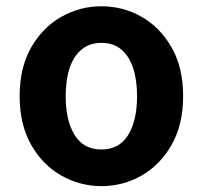

<svg xmlns="http://www.w3.org/2000/svg" viewBox="-20 -594 661 627"><path d="M311.2 13.8Q240.7 13.8 179.8 -21Q118.8 -55.7 81.5 -121.5Q44.2 -187.3 44.2 -279.9Q44.2 -373.1 81.5 -438.6Q118.8 -504.1 179.8 -538.8Q240.7 -573.5 311.2 -573.5Q382.4 -573.5 442.9 -538.8Q503.4 -504.1 540.7 -438.6Q578 -373.1 578 -279.9Q578 -187.3 540.7 -121.5Q503.4 -55.7 442.9 -21Q382.4 13.8 311.2 13.8ZM311.2 -105.8Q369.3 -105.8 398.5 -153.1Q427.6 -200.4 427.6 -279.9Q427.6 -332.7 414.8 -371.7Q401.9 -410.7 376.2 -432.3Q350.5 -454 311.2 -454Q272.7 -454 246.5 -432.3Q220.2 -410.7 207.4 -371.7Q194.5 -332.7 194.5 -279.9Q194.5 -200.4 223.7 -153.1Q252.8 -105.8 311.2 -105.8Z"/></svg>

Font: Noto Sans HK Thin
Style: Regular
Weight: 100
Designer: Ryoko NISHIZUKA 西塚涼子 (kana, bopomofo & ideographs); Paul D. Hunt (Latin, Greek & Cyrillic); Sandoll Communications 산돌커뮤니
Foundry: Adobe
Version: Version 2.004-H2;hotconv 1.0.118;makeotfexe 2.5.65603